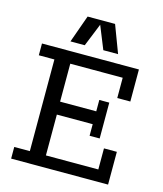

<svg xmlns="http://www.w3.org/2000/svg" viewBox="-111 -825 768 907"><g transform="rotate(15 273.0 -371.0)"><path d="M29.3 -57.1H105.5V-505.4H29.3V-563H503.4V-406.2H439.5V-505.4H183.1V-319.8H359.9V-375.5H408.7V-200.2H359.4V-256.8H184.1V-57.1H440.4V-160.2H503.4V0H29.3ZM156.7 -607.4 204.6 -741.7H338.9L389.6 -607.4H317.4L272 -719.7L226.6 -607.4Z"/></g></svg>

Font: Rokkitt
Style: Regular
Weight: 400
Version: Version 1.2; ttfautohint (v1.5) -l 7 -r 28 -G 50 -x 13 -D la